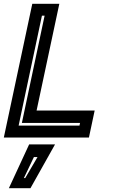

<svg xmlns="http://www.w3.org/2000/svg" viewBox="-32 -720 598 1005"><path d="M-12 0 137 -700H278.5L159.5 -141.5H463.5L433.5 0ZM65.5 -62.5H384L387 -76.5H82.5L201.5 -638H187.5ZM14.5 265 120.5 36H256L127.5 265ZM93 212H100L164.5 102H145.5Z"/></svg>

Font: Tourney Thin
Style: Bold Italic
Weight: 700
Italic angle: -12°
Version: Version 1.015